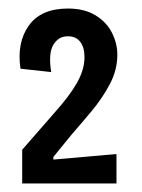

<svg xmlns="http://www.w3.org/2000/svg" viewBox="-20 -700 332 450"><path d="M32 -270V-349L107 -435Q143 -475 160.5 -506Q178 -537 178 -566Q178 -589 168 -602Q158 -615 139 -615Q117 -615 105 -595Q93 -575 100 -531L28 -539Q19 -600 47.5 -640Q76 -680 139 -680Q178 -680 204 -664Q230 -648 242.5 -623Q255 -598 255 -572Q255 -536 237.5 -503Q220 -470 195.5 -440.5Q171 -411 149 -386L105 -332V-326L253 -339V-270Z"/></svg>

Font: Bricolage Grotesque 10pt Condensed
Style: Regular
Weight: 400
Width: 3
Designer: Mathieu Triay
Foundry: Atelier Triay
Version: Version 1.000; ttfautohint (v1.8.4.7-5d5b);gftools[0.9.29]